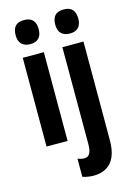

<svg xmlns="http://www.w3.org/2000/svg" viewBox="-146 -833 780 1143"><g transform="rotate(-15 244.0 -261.0)"><path d="M187 -546.9V0H57.1V-546.9ZM122.1 -762.2Q158.7 -762.2 175.8 -742.9Q192.9 -723.6 192.9 -687Q192.9 -651.4 175 -632.6Q157.2 -613.8 122.1 -613.8Q87.9 -613.8 69.3 -632.6Q50.8 -651.4 50.8 -687Q50.8 -724.6 68.1 -743.4Q85.4 -762.2 122.1 -762.2ZM286.1 240.2Q268.1 240.2 250.5 237.5Q232.9 234.9 216.3 229V117.2Q226.6 121.6 237.1 123.8Q247.6 126 257.3 126Q279.8 126 290.5 107.7Q301.3 89.4 301.3 51.8V-546.9H431.2V59.1Q431.2 121.1 414.1 160.9Q397 200.7 364.5 220Q332 239.3 286.1 240.2ZM294.9 -687Q294.9 -724.6 312.3 -743.4Q329.6 -762.2 366.2 -762.2Q402.8 -762.2 419.9 -742.9Q437 -723.6 437 -687Q437 -651.4 419.2 -632.6Q401.4 -613.8 366.2 -613.8Q332 -613.8 313.5 -632.6Q294.9 -651.4 294.9 -687Z"/></g></svg>

Font: Open Sans Condensed
Style: Regular
Weight: 400
Width: 3
Designer: Monotype Design Team
Foundry: Monotype Imaging Inc.
Version: Version 3.000